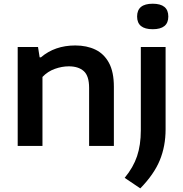

<svg xmlns="http://www.w3.org/2000/svg" viewBox="-20 -804 1010 1058"><path d="M77.5 0V-545H189.5L198.5 -488H205.5Q282 -553.5 395 -553.5Q458 -553.5 505.8 -530.5Q553.5 -507.5 580.5 -457.5Q607.5 -407.5 607.5 -326V0H471V-320Q471 -386 441.5 -412.2Q412 -438.5 359 -438.5Q321.5 -438.5 282.2 -424.5Q243 -410.5 214 -380V0ZM753 234 667 176Q714.5 118.5 735.2 56.8Q756 -5 756 -86.5V-545H892.5V-91.5Q892.5 1.5 860.5 79.2Q828.5 157 753 234ZM821.5 -643Q735.5 -643 735.5 -713Q735.5 -783.5 821.5 -783.5Q907.5 -783.5 907.5 -713Q907.5 -643 821.5 -643Z"/></svg>

Font: Encode Sans Expanded SemiBold
Style: Regular
Weight: 600
Width: 7
Designer: Multiple Designers
Foundry: Impallari Type
Version: Version 3.000; ttfautohint (v1.8.3) -l 8 -r 50 -G 200 -x 14 